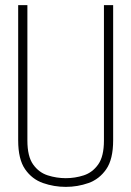

<svg xmlns="http://www.w3.org/2000/svg" viewBox="-20 -720 513 750"><path d="M51 -172V-700H87V-171Q87 -109 109.5 -77.5Q132 -46 166.5 -35Q201 -24 237 -24Q273 -24 307 -35Q341 -46 363.5 -77.5Q386 -109 386 -171V-700H422V-172Q422 -98 395 -59Q368 -20 325.5 -5Q283 10 237 10Q191 10 148 -5Q105 -20 78 -59Q51 -98 51 -172Z"/></svg>

Font: Georama SemiCondensed ExtraLight
Style: Regular
Weight: 200
Width: 4
Designer: Jean-Baptiste Levee
Foundry: Production Type
Version: Version 1.000